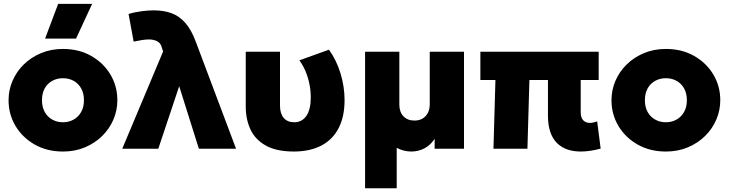

<svg xmlns="http://www.w3.org/2000/svg" viewBox="-20 -790 3872 1020"><path d="M314.5 15Q229.5 15 164.2 -22.2Q99 -59.5 62.2 -121.2Q25.5 -183 25.5 -257.5Q25.5 -311.5 46.5 -360.5Q67.5 -409.5 106.2 -447.5Q145 -485.5 198 -507.8Q251 -530 314.5 -530Q399.5 -530 464.8 -492.8Q530 -455.5 566.8 -393.8Q603.5 -332 603.5 -257.5Q603.5 -204 582.5 -154.8Q561.5 -105.5 522.8 -67.5Q484 -29.5 431.2 -7.2Q378.5 15 314.5 15ZM314.5 -140.5Q346 -140.5 371.2 -154.8Q396.5 -169 411.2 -195.2Q426 -221.5 426 -257.5Q426 -293.5 411.5 -319.8Q397 -346 371.8 -360.2Q346.5 -374.5 314.5 -374.5Q282.5 -374.5 257 -360.2Q231.5 -346 217.2 -319.8Q203 -293.5 203 -257.5Q203 -221.5 217.5 -195.2Q232 -169 257.5 -154.8Q283 -140.5 314.5 -140.5ZM219.5 -585 289 -769.5H469.5L384 -585Z M629.5 0 846.5 -516.5 839.5 -538Q834 -561 815 -570.8Q796 -580.5 771.5 -580.5Q754.5 -580.5 734 -577.2Q713.5 -574 690 -569L663 -715.5Q694.5 -725.5 730.8 -730.2Q767 -735 796.5 -735Q849.5 -735 890.8 -720Q932 -705 964 -669Q996 -633 1019.5 -570L1234 0H1036.5L932 -332L821 0Z M1542.5 15Q1449 15 1392.5 -16.5Q1336 -48 1310.8 -102Q1285.5 -156 1285.5 -224.5V-515H1467.5V-229Q1467.5 -186.5 1487.2 -163.5Q1507 -140.5 1543 -140.5Q1564.5 -140.5 1580.8 -149.5Q1597 -158.5 1608.2 -175.2Q1619.5 -192 1625.2 -216.5Q1631 -241 1631 -271.5Q1631 -308 1624 -342.8Q1617 -377.5 1603.8 -409.8Q1590.5 -442 1570.5 -469.5L1727.5 -526Q1767 -472 1788.8 -400.8Q1810.5 -329.5 1810.5 -258.5Q1810.5 -170.5 1779.2 -109.8Q1748 -49 1688.2 -17.2Q1628.5 14.5 1542.5 15Z M1919.5 210V-515H2101.5V-234Q2101.5 -195.5 2123.2 -172.5Q2145 -149.5 2182 -149.5Q2206.5 -149.5 2224.8 -160.2Q2243 -171 2253 -190.5Q2263 -210 2263 -235.5V-515H2445V0H2289V-52.5Q2265.5 -17 2233.2 -1Q2201 15 2165.5 15Q2145.5 15 2125.5 10Q2105.5 5 2087.5 -4.5V210Z M3065.5 15Q3025.5 15 2993.5 3.8Q2961.5 -7.5 2938.5 -30.5Q2915.5 -53.5 2903.2 -89.8Q2891 -126 2891 -176.5V-365H2792.5L2782 0H2601.5L2612 -365H2532V-515H3160.5V-365H3065V-194.5Q3065 -164.5 3078.5 -150.8Q3092 -137 3113.5 -137Q3122.5 -137 3132.2 -139.2Q3142 -141.5 3152.5 -145L3171 -0.5Q3143 7 3116.2 11Q3089.5 15 3065.5 15Z M3517.5 15Q3432.5 15 3367.2 -22.2Q3302 -59.5 3265.2 -121.2Q3228.5 -183 3228.5 -257.5Q3228.5 -311.5 3249.5 -360.5Q3270.5 -409.5 3309.2 -447.5Q3348 -485.5 3401 -507.8Q3454 -530 3517.5 -530Q3602.5 -530 3667.8 -492.8Q3733 -455.5 3769.8 -393.8Q3806.5 -332 3806.5 -257.5Q3806.5 -204 3785.5 -154.8Q3764.5 -105.5 3725.8 -67.5Q3687 -29.5 3634.2 -7.2Q3581.5 15 3517.5 15ZM3517.5 -140.5Q3549 -140.5 3574.2 -154.8Q3599.5 -169 3614.2 -195.2Q3629 -221.5 3629 -257.5Q3629 -293.5 3614.5 -319.8Q3600 -346 3574.8 -360.2Q3549.5 -374.5 3517.5 -374.5Q3485.5 -374.5 3460 -360.2Q3434.5 -346 3420.2 -319.8Q3406 -293.5 3406 -257.5Q3406 -221.5 3420.5 -195.2Q3435 -169 3460.5 -154.8Q3486 -140.5 3517.5 -140.5Z"/></svg>

Font: Geologica Roman ExtraBold
Style: Regular
Weight: 800
Designer: Sindre Bremnes, Frode Helland
Foundry: Monokrom Skriftforlag AS
Version: Version 1.010;gftools[0.9.28]